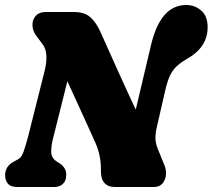

<svg xmlns="http://www.w3.org/2000/svg" viewBox="-20 -748 851 768"><path d="M191.5 -191.5Q185 -166 184.8 -141.2Q184.5 -116.5 207 -102L218 -95Q229.5 -88 237.2 -76.5Q245 -65 245 -49Q245 -25 231.8 -12.5Q218.5 0 197.5 0H49.5Q22.5 0 11.5 -13.5Q0.5 -27 0.5 -47Q0.5 -83 34.5 -101L55 -112.5Q66.5 -119 75 -143.5Q83.5 -168 92.5 -202L158 -462.5Q167 -496.5 165.5 -526.2Q164 -556 147 -575.5L129.5 -599Q112 -619.5 110 -643Q108 -666.5 121.8 -683.2Q135.5 -700 164.5 -700H274Q318 -700 341 -679.5Q364 -659 380.5 -623Q413.5 -549.5 450.5 -467.2Q487.5 -385 523 -309.5L584.5 -569.5Q622.5 -728 725 -728Q760 -728 785.8 -705Q811.5 -682 810.5 -636Q809 -558 728 -512.5Q702 -497.5 685.8 -482Q669.5 -466.5 659.2 -444Q649 -421.5 641 -386.5L607.5 -240.5Q601.5 -215 601.8 -195Q602 -175 611.5 -151.5L637 -89Q650.5 -56.5 638.5 -28.2Q626.5 0 595.5 0H440Q382.5 0 383.5 -67.5Q385 -129.5 357 -187Q343 -217.5 314.8 -280.5Q286.5 -343.5 249.5 -423Z"/></svg>

Font: Fraunces 144pt SuperSoft Black
Style: Italic
Weight: 900
Italic angle: -16°
Version: Version 1.000;[b76b70a41]